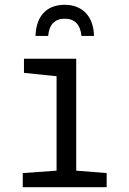

<svg xmlns="http://www.w3.org/2000/svg" viewBox="-20 -781 540 801"><path d="M250 -761C177 -761 131 -717 128 -631H181C185 -679 209 -703 250 -703C290 -703 315 -680 320 -631H372C371 -712 324 -761 250 -761ZM75 0H425V-59L298 -69V-536H80V-477L216 -463V-69L75 -59Z"/></svg>

Font: Noto Sans Mono ExtraCondensed
Style: Regular
Weight: 400
Width: 2
Designer: Monotype Design Team
Foundry: Monotype Imaging Inc.
Version: Version 2.014